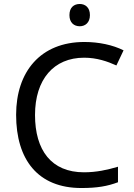

<svg xmlns="http://www.w3.org/2000/svg" viewBox="-20 -935 672 965"><path d="M381 -915C352 -915 329 -898 329 -859C329 -821 352 -803 381 -803C408 -803 432 -821 432 -859C432 -898 408 -915 381 -915ZM403 -645C467 -645 521 -626 565 -606L601 -682C547 -709 477 -724 404 -724C183 -724 61 -574 61 -358C61 -133 170 10 389 10C468 10 520 1 573 -19V-97C519 -81 464 -69 402 -69C238 -69 156 -180 156 -357C156 -536 250 -645 403 -645Z"/></svg>

Font: Noto Sans Osage
Style: Regular
Weight: 400
Designer: Monotype Design Team
Foundry: Monotype Imaging Inc.
Version: Version 2.002